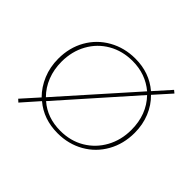

<svg xmlns="http://www.w3.org/2000/svg" viewBox="-116 -570 735 735"><g transform="rotate(45 252.0 -202.0)"><path d="M456 -207Q456 -147 429 -99Q402 -51 354.5 -24Q307 3 248 3Q172 3 119 -42L59 26L48 16L108 -51Q80 -79 64 -117.5Q48 -156 48 -201Q48 -261 75 -308.5Q102 -356 150 -383Q198 -410 257 -410Q333 -410 387 -364L446 -430L457 -421L397 -354Q425 -327 440.5 -289Q456 -251 456 -207ZM119 -63 377 -353Q326 -396 256 -396Q201 -396 157.5 -371Q114 -346 89.5 -301.5Q65 -257 65 -202Q65 -160 79 -124.5Q93 -89 119 -63ZM439 -206Q439 -289 387 -343L130 -53Q178 -11 249 -11Q304 -11 347 -36.5Q390 -62 414.5 -106.5Q439 -151 439 -206Z"/></g></svg>

Font: Ysabeau Infant Thin
Style: Regular
Weight: 200
Designer: Christian Thalmann (Catharsis Fonts)
Version: Version 0.003